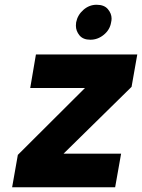

<svg xmlns="http://www.w3.org/2000/svg" viewBox="-20 -787 597 807"><path d="M360 -620Q329 -620 314 -638.5Q299 -657 299 -679Q299 -686 300 -693Q306 -724 330.5 -745.5Q355 -767 386 -767Q418 -767 433.5 -748.5Q449 -730 449 -709Q449 -701 447 -693Q442 -662 416.5 -641Q391 -620 360 -620ZM247 -141H489L464 0H31L55 -136L337 -417H107L131 -558H557L533 -422Z"/></svg>

Font: Fz Poppins
Style: Bold Italic
Weight: 700
Italic angle: -10°
Designer: Ninad Kale (Devanagari), Jonny Pinhorn (Latin)
Foundry: Indian Type Foundry
Version: Vit hóa bi Vntype.Com & FontZin.Com